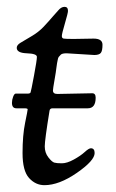

<svg xmlns="http://www.w3.org/2000/svg" viewBox="-20 -530 339 562"><path d="M148 -255 250 -257Q260 -257 260 -244Q260 -213 237 -213H134Q126 -213 125 -206Q111 -120 111 -101.5Q111 -83 121.5 -69.5Q132 -56 139 -54Q146 -52 161 -52Q176 -52 196 -63Q216 -74 228 -85Q240 -96 246 -96Q257 -96 257 -82Q257 -60 205 -24Q153 12 110 12Q84 12 65 -9Q46 -30 46 -82Q46 -134 53.5 -170.5Q61 -207 61 -210Q61 -213 51 -213H28Q15 -213 15 -229Q15 -238 18.5 -247Q22 -256 26 -256H61Q68 -256 69.5 -259.5Q71 -263 79.5 -308.5Q88 -354 88 -363.5Q88 -373 58.5 -374Q29 -375 29 -390Q29 -398 39.5 -404.5Q50 -411 71.5 -423.5Q93 -436 108 -452Q123 -468 134 -481Q145 -494 150 -499Q159 -510 169 -510Q179 -510 179 -498Q179 -492 170 -461.5Q161 -431 161 -424.5Q161 -418 166.5 -417Q172 -416 196 -416L254 -417Q280 -417 280 -399Q280 -381 275 -375Q270 -369 256 -369L175 -374Q162 -374 158 -370Q154 -366 152 -363.5Q150 -361 149 -355Q148 -349 147 -345Q146 -341 145 -331Q144 -321 139.5 -295.5Q135 -270 135 -265Q135 -255 148 -255Z"/></svg>

Font: Sorts Mill Goudy
Style: Italic
Weight: 400
Italic angle: -7.40001°
Version: Version 003.101